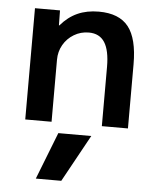

<svg xmlns="http://www.w3.org/2000/svg" viewBox="-55 -577 723 894"><g transform="rotate(5 306.0 -130.0)"><path d="M265 270H146L232 50H386ZM73 0V-520H190L191 -450H193Q228 -491 271.5 -510.5Q315 -530 371 -530Q466 -530 509.5 -475Q553 -420 553 -300V0H431V-277Q431 -354 407 -391.5Q383 -429 333 -429Q295 -429 263.5 -410Q232 -391 214 -359.5Q196 -328 196 -290V0Z"/></g></svg>

Font: M PLUS 2 SemiBold
Style: Regular
Weight: 600
Designer: Coji Morishita
Foundry: UNDERFOREST DESIGN
Version: Version 1.001